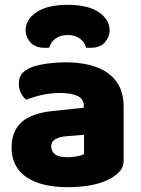

<svg xmlns="http://www.w3.org/2000/svg" viewBox="-20 -759 584 795"><path d="M328 -121V-201L256 -195Q228 -193 210 -183Q192 -173 192 -153Q192 -133 207.5 -120.5Q223 -108 260 -108Q277 -108 297.5 -111.5Q318 -115 328 -121ZM492 -318V-94Q492 -68 477.5 -51.5Q463 -35 443 -23Q378 16 260 16Q207 16 164.5 6Q122 -4 91.5 -24Q61 -44 44.5 -75Q28 -106 28 -147Q28 -216 69 -253Q110 -290 196 -299L327 -313V-320Q327 -349 301.5 -361.5Q276 -374 228 -374Q191 -374 154.5 -366Q118 -358 89 -346Q76 -355 67 -373.5Q58 -392 58 -412Q58 -438 70.5 -453.5Q83 -469 109 -480Q138 -491 177.5 -496Q217 -501 252 -501Q306 -501 350.5 -490Q395 -479 426.5 -456.5Q458 -434 475 -399.5Q492 -365 492 -318ZM184 -562Q179 -561 175 -561Q171 -561 166 -561Q125 -561 105.5 -584Q86 -607 86 -633Q86 -678 131 -708.5Q176 -739 260 -739Q344 -739 389 -708.5Q434 -678 434 -633Q434 -607 414.5 -584Q395 -561 354 -561Q349 -561 345 -561Q341 -561 336 -562Q331 -584 311 -599Q291 -614 260 -614Q229 -614 209.5 -599Q190 -584 184 -562Z"/></svg>

Font: Baloo 2 Latin ExtraBold
Style: Regular
Weight: 400
Designer: Sarang Kulkarni and Ek Type
Foundry: Ek Type
Version: Version 1.001